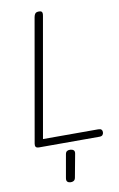

<svg xmlns="http://www.w3.org/2000/svg" viewBox="-129 -1046 872 1404"><g transform="rotate(-10 307.0 -344.0)"><path d="M66.5 -31.5 227 -944.5Q230 -961 237.8 -970Q245.5 -979 265.5 -979Q278 -979 283.5 -974.8Q289 -970.5 290 -962.2Q291 -954 288.5 -941L132.5 -55H542Q559.5 -55 566.2 -48Q573 -41 573 -29.5Q573 -17 566 -8.5Q559 0 542 0H94.5Q76 0 70 -8.2Q64 -16.5 66.5 -31.5ZM274 291Q259.5 289.5 252.2 281Q245 272.5 248.5 254L278.5 83.5Q281.5 66.5 291.8 60.8Q302 55 317.5 56.5Q332.5 58 340.5 65.8Q348.5 73.5 345.5 90.5L313.5 263Q310.5 280 299.5 286.2Q288.5 292.5 274 291Z"/></g></svg>

Font: Edu QLD Hand
Style: Regular
Weight: 400
Designer: Tina and Corey Anderson, Eben Sorkin
Foundry: Sorkin Type Co.
Version: Version 2.000